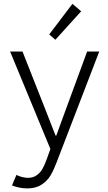

<svg xmlns="http://www.w3.org/2000/svg" viewBox="-20 -789 574 1021"><path d="M43.9 196.8 67.4 141.1Q80.1 147.9 96.9 152.3Q113.8 156.7 128.4 156.7Q156.7 156.7 176 142.3Q195.3 127.9 205.8 108.9Q216.3 89.8 226.1 64L248 3.4L33.7 -515.1H99.6L227.5 -190.9L275.4 -67.9H279.3L324.2 -190.9L443.4 -515.1H507.8L279.8 77.6Q265.1 116.2 248.5 144.3Q231.9 172.4 201.4 192.6Q170.9 212.9 124.5 212.9Q101.6 212.9 78.9 207.8Q56.2 202.6 43.9 196.8ZM241.7 -606 365.2 -768.6 411.6 -729 274.4 -577.6Z"/></svg>

Font: Reddit Sans Light
Style: Regular
Weight: 300
Designer: Stephen Hutchings
Foundry: Reddit
Version: Version 1.013